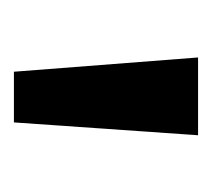

<svg xmlns="http://www.w3.org/2000/svg" viewBox="-34 -720 298 269"><g transform="rotate(90 114.5 -585.0)"><path d="M169 -714H60L80 -456H151Z"/></g></svg>

Font: Noto Sans Lao SemiCondensed Medium
Style: Regular
Weight: 500
Width: 4
Designer: Monotype Design Team
Foundry: Monotype Imaging Inc.
Version: Version 2.003